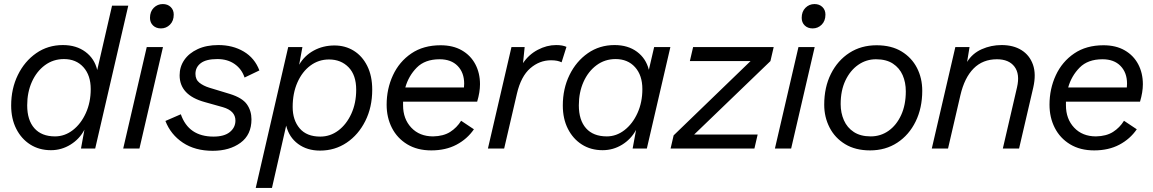

<svg xmlns="http://www.w3.org/2000/svg" viewBox="-20 -732 5679 946"><path d="M231 8Q173 8 129 -20Q85 -48 60 -97.5Q35 -147 35 -212Q35 -295 68 -362.5Q101 -430 158.5 -470Q216 -510 290 -510Q356 -510 401 -476.5Q446 -443 459 -387L532 -704H612L449 0H379L396 -93Q372 -47 327.5 -19.5Q283 8 231 8ZM251 -60Q299 -60 339 -91Q379 -122 403 -175Q427 -228 427 -293Q427 -361 391 -401Q355 -441 295 -441Q242 -441 201 -410.5Q160 -380 137 -328.5Q114 -277 114 -213Q114 -140 149.5 -100Q185 -60 251 -60Z M783 -500 667 0H587L703 -500ZM773 -592Q749 -592 734 -606.5Q719 -621 719 -644Q719 -675 737.5 -693.5Q756 -712 782 -712Q806 -712 821 -697.5Q836 -683 836 -660Q836 -629 817.5 -610.5Q799 -592 773 -592Z M1028 11Q941 11 881 -29Q821 -69 795 -136L871 -169Q909 -59 1032 -59Q1085 -59 1112.5 -81.5Q1140 -104 1140 -138Q1140 -186 1078 -204L989 -229Q865 -263 865 -361Q865 -403 888 -436.5Q911 -470 954 -490Q997 -510 1056 -510Q1127 -510 1181 -478Q1235 -446 1258 -385L1185 -350Q1171 -392 1136 -416.5Q1101 -441 1051 -441Q996 -441 969.5 -421Q943 -401 943 -368Q943 -340 962.5 -324.5Q982 -309 1011 -300L1113 -269Q1174 -250 1196.5 -218Q1219 -186 1219 -144Q1219 -68 1165 -28.5Q1111 11 1028 11Z M1240 194 1400 -500H1470L1454 -413Q1480 -458 1526 -483Q1572 -508 1628 -508Q1681 -508 1723 -482Q1765 -456 1789.5 -407Q1814 -358 1814 -290Q1814 -204 1780 -136Q1746 -68 1688 -29Q1630 10 1557 10Q1493 10 1448.5 -23Q1404 -56 1390 -113L1320 194ZM1558 -59Q1607 -59 1647 -89Q1687 -119 1711 -171.5Q1735 -224 1735 -290Q1735 -362 1697.5 -400.5Q1660 -439 1601 -439Q1550 -439 1509.5 -409Q1469 -379 1445.5 -326Q1422 -273 1422 -205Q1422 -140 1456.5 -99.5Q1491 -59 1558 -59Z M2105 9Q2036 9 1986.5 -21Q1937 -51 1911 -102Q1885 -153 1885 -216Q1885 -294 1916 -361Q1947 -428 2006.5 -468.5Q2066 -509 2151 -509Q2212 -509 2255.5 -484Q2299 -459 2322 -415.5Q2345 -372 2345 -317Q2345 -278 2331 -231H1966Q1966 -222 1966 -213Q1966 -146 2006.5 -103Q2047 -60 2114 -60Q2165 -61 2198 -82Q2231 -103 2252 -137L2315 -95Q2282 -47 2229 -19Q2176 9 2105 9ZM2146 -440Q2074 -440 2033.5 -399Q1993 -358 1977 -301H2266Q2267 -311 2267 -320Q2267 -374 2235 -407Q2203 -440 2146 -440Z M2384 0 2500 -500H2565L2557 -421Q2585 -463 2629.5 -486.5Q2674 -510 2720 -510Q2752 -510 2771 -501L2747 -425Q2737 -430 2724.5 -432.5Q2712 -435 2695 -435Q2638 -435 2592.5 -395.5Q2547 -356 2527 -271L2464 0Z M2949 8Q2891 8 2847 -20Q2803 -48 2778 -97.5Q2753 -147 2753 -212Q2753 -295 2786 -362.5Q2819 -430 2876.5 -470Q2934 -510 3008 -510Q3074 -510 3118.5 -477Q3163 -444 3177 -388L3203 -500H3283L3167 0H3097L3114 -92Q3089 -46 3045 -19Q3001 8 2949 8ZM2970 -60Q3017 -60 3057 -91Q3097 -122 3121 -175Q3145 -228 3145 -293Q3145 -361 3109 -401Q3073 -441 3013 -441Q2960 -441 2919 -410.5Q2878 -380 2855 -328.5Q2832 -277 2832 -213Q2832 -140 2867.5 -100Q2903 -60 2970 -60Z M3284 0 3299 -65 3678 -431H3379L3395 -500H3792L3776 -431L3400 -69H3713L3697 0Z M3994 -500 3878 0H3798L3914 -500ZM3984 -592Q3960 -592 3945 -606.5Q3930 -621 3930 -644Q3930 -675 3948.5 -693.5Q3967 -712 3993 -712Q4017 -712 4032 -697.5Q4047 -683 4047 -660Q4047 -629 4028.5 -610.5Q4010 -592 3984 -592Z M4267 9Q4195 9 4144.5 -21.5Q4094 -52 4067.5 -103.5Q4041 -155 4041 -216Q4041 -302 4074 -368Q4107 -434 4165 -471.5Q4223 -509 4299 -509Q4372 -509 4422 -478.5Q4472 -448 4498 -397.5Q4524 -347 4524 -285Q4524 -200 4491.5 -133.5Q4459 -67 4401 -29Q4343 9 4267 9ZM4270 -60Q4319 -60 4358 -87.5Q4397 -115 4420 -165Q4443 -215 4443 -282Q4443 -326 4427.5 -361.5Q4412 -397 4379.5 -418.5Q4347 -440 4296 -440Q4248 -440 4208.5 -412.5Q4169 -385 4145.5 -335.5Q4122 -286 4122 -219Q4122 -176 4138 -139.5Q4154 -103 4187 -81.5Q4220 -60 4270 -60Z M4571 0 4687 -500H4757L4745 -427Q4771 -469 4817 -489.5Q4863 -510 4915 -510Q4973 -510 5013 -485Q5053 -460 5069.5 -413.5Q5086 -367 5071 -301L5001 0H4921L4991 -302Q5006 -367 4978.5 -403.5Q4951 -440 4892 -440Q4822 -440 4777 -394.5Q4732 -349 4712 -263L4651 0Z M5371 9Q5302 9 5252.5 -21Q5203 -51 5177 -102Q5151 -153 5151 -216Q5151 -294 5182 -361Q5213 -428 5272.5 -468.5Q5332 -509 5417 -509Q5478 -509 5521.5 -484Q5565 -459 5588 -415.5Q5611 -372 5611 -317Q5611 -278 5597 -231H5232Q5232 -222 5232 -213Q5232 -146 5272.5 -103Q5313 -60 5380 -60Q5431 -61 5464 -82Q5497 -103 5518 -137L5581 -95Q5548 -47 5495 -19Q5442 9 5371 9ZM5412 -440Q5340 -440 5299.5 -399Q5259 -358 5243 -301H5532Q5533 -311 5533 -320Q5533 -374 5501 -407Q5469 -440 5412 -440Z"/></svg>

Font: Prodigy Sans
Style: Italic
Weight: 400
Italic angle: -13°
Designer: Wei Huang
Foundry: Wei Huang
Version: Version 1.003; ttfautohint (v1.8.3)